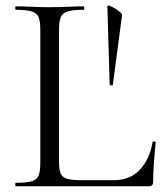

<svg xmlns="http://www.w3.org/2000/svg" viewBox="-20 -647 573 667"><path d="M185 -543V-85Q185 -58 191 -44Q197 -30 214.5 -25.5Q232 -21 265 -21H374Q432 -21 466 -57.5Q500 -94 510 -153Q510 -156 515.5 -155.5Q521 -155 521 -152Q518 -125 515 -86.5Q512 -48 512 -15Q512 0 497 0H35Q33 0 33 -6Q33 -12 35 -12Q71 -12 89.5 -17Q108 -22 114 -37Q120 -52 120 -81V-544Q120 -573 114 -587.5Q108 -602 89.5 -607.5Q71 -613 35 -613Q33 -613 33 -619Q33 -625 35 -625Q59 -625 89 -623.5Q119 -622 152 -622Q187 -622 217 -623.5Q247 -625 270 -625Q273 -625 273 -619Q273 -613 270 -613Q234 -613 215.5 -607.5Q197 -602 191 -587Q185 -572 185 -543ZM353 -625Q353 -629 361 -626.5Q369 -624 379 -618Q389 -612 396.5 -605.5Q404 -599 404 -595L372 -352Q372 -350 366.5 -350.5Q361 -351 361 -353Z"/></svg>

Font: Cormorant Light
Style: Regular
Weight: 400
Version: Version 4.000